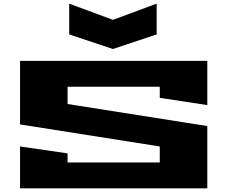

<svg xmlns="http://www.w3.org/2000/svg" viewBox="-20 -1034 1248 1054"><path d="M90 0V-230L351 -192V-142H857V-230L90 -351V-700H1118V-457L857 -497V-558H351V-463L1118 -342V0ZM360 -845V-1014L600 -925L840 -1014V-845L600 -765Z"/></svg>

Font: Stalinist One
Style: Regular
Weight: 400
Designer: Jovanny Lemonad
Foundry: Alexey Maslov, Jovanny Lemonad
Version: Version 3.004